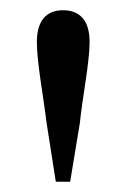

<svg xmlns="http://www.w3.org/2000/svg" viewBox="-20 -830 247 375"><path d="M103 -810C71 -810 52 -790 52 -748C52 -708 65 -640 71 -590L89 -475H117L136 -590C141 -640 155 -708 155 -748C155 -790 136 -810 103 -810Z"/></svg>

Font: Source Han Serif CN Medium
Style: Regular
Weight: 500
Designer: Ryoko NISHIZUKA 西塚涼子 (kana & ideographs); Frank Grießhammer (Latin, Greek & Cyrillic); Wenlong ZHANG 张文龙 (bopomofo); San
Foundry: Adobe
Version: Version 2.002;hotconv 1.1.0;makeotfexe 2.6.0